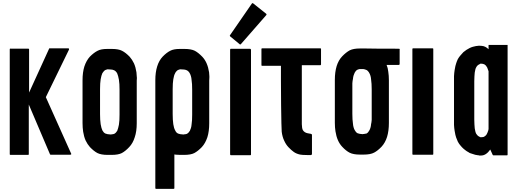

<svg xmlns="http://www.w3.org/2000/svg" viewBox="-20 -987 3323 1221"><path d="M431.6 -4.9Q430.7 -3.9 429.7 -3.9Q428.7 -2.9 427.7 -2.9Q385.7 -2.9 302.7 -2.9Q300.8 -2.9 299.8 -3.9Q297.9 -4.9 297.9 -5.9Q252.9 -111.3 163.1 -322.3Q163.1 -216.8 163.1 -6.8Q163.1 -4.9 162.1 -2.9Q161.1 -2 158.2 -2Q121.1 -2 46.9 -2Q43.9 -2 43 -2.9Q42 -4.9 42 -6.8Q42 -89.8 42 -256.8Q42 -395.5 42 -672.9Q42 -674.8 43 -676.8Q43.9 -678.7 46.9 -677.7Q84 -677.7 159.2 -677.7Q162.1 -677.7 163.1 -676.8Q165 -674.8 165 -672.9Q165 -581.1 165 -398.4Q207 -491.2 292 -676.8Q292 -678.7 293.9 -679.7Q294.9 -679.7 296.9 -679.7Q335.9 -679.7 415 -679.7Q415 -679.7 417 -678.7Q418 -677.7 418.9 -676.8Q418.9 -675.8 418.9 -674.8Q418.9 -673.8 418.9 -671.9Q369.1 -571.3 271.5 -369.1Q325.2 -249 432.6 -9.8Q433.6 -8.8 433.6 -6.8Q432.6 -5.9 431.6 -4.9Z M849.6 -474.6Q849.6 -383.8 849.6 -203.1Q849.6 -151.4 836.9 -114.3Q825.2 -76.2 801.8 -51.8Q778.3 -26.4 754.9 -13.7Q732.4 -2 689.5 -2Q687.5 -2 685.5 -2Q683.6 -2 682.6 -2Q681.6 -2 679.7 -2Q675.8 -2 671.9 -2Q668 -2 665 -2Q623 -2 599.6 -13.7Q577.1 -25.4 551.8 -51.8Q536.1 -69.3 524.4 -93.8Q513.7 -118.2 508.8 -149.4Q506.8 -162.1 505.9 -175.8Q504.9 -189.5 504.9 -204.1Q504.9 -294.9 504.9 -476.6Q504.9 -527.3 516.6 -564.5Q529.3 -602.5 551.8 -627Q577.1 -652.3 600.6 -664.1Q622.1 -675.8 662.1 -675.8Q665 -675.8 667 -675.8Q668.9 -675.8 670.9 -675.8Q672.9 -675.8 673.8 -675.8Q674.8 -675.8 676.8 -675.8Q680.7 -675.8 684.6 -675.8Q688.5 -675.8 691.4 -675.8Q733.4 -675.8 755.9 -664.1Q779.3 -652.3 804.7 -626Q820.3 -608.4 832 -584Q842.8 -559.6 847.7 -527.3Q848.6 -514.6 849.6 -502Q849.6 -496.1 850.6 -491.2Q850.6 -483.4 849.6 -474.6ZM740.2 -416Q740.2 -435.5 739.3 -451.2Q737.3 -466.8 736.3 -479.5Q734.4 -492.2 731.4 -502Q728.5 -512.7 725.6 -519.5Q721.7 -527.3 716.8 -532.2Q711.9 -537.1 706.1 -540Q695.3 -544.9 685.5 -544.9Q676.8 -545.9 669.9 -545.9Q668 -545.9 666 -545.9Q664.1 -545.9 662.1 -545.9Q659.2 -544.9 656.2 -543.9Q653.3 -543 650.4 -542Q644.5 -539.1 639.6 -533.2Q634.8 -528.3 630.9 -521.5Q627.9 -514.6 625 -504.9Q622.1 -495.1 620.1 -482.4Q618.2 -470.7 617.2 -455.1Q616.2 -438.5 616.2 -419.9Q616.2 -400.4 616.2 -360.4Q616.2 -327.1 616.2 -261.7Q616.2 -243.2 617.2 -226.6Q619.1 -210.9 620.1 -197.3Q622.1 -184.6 625 -174.8Q627.9 -165 630.9 -158.2Q634.8 -151.4 639.6 -145.5Q644.5 -140.6 650.4 -137.7Q654.3 -135.7 664.1 -133.8Q673.8 -132.8 683.6 -131.8Q684.6 -131.8 686.5 -131.8Q687.5 -132.8 690.4 -132.8Q694.3 -133.8 699.2 -133.8Q705.1 -134.8 706.1 -135.7Q711.9 -138.7 716.8 -143.6Q721.7 -149.4 725.6 -155.3Q728.5 -163.1 731.4 -172.9Q734.4 -182.6 736.3 -194.3Q738.3 -207 739.3 -222.7Q740.2 -239.3 740.2 -257.8Q740.2 -310.5 740.2 -416Z M1310.5 -474.6Q1310.5 -383.8 1310.5 -203.1Q1310.5 -151.4 1298.8 -114.3Q1286.1 -76.2 1263.7 -51.8Q1239.3 -26.4 1215.8 -13.7Q1193.4 -2 1150.4 -2Q1148.4 -2 1146.5 -2Q1144.5 -2 1143.6 -2Q1142.6 -2 1140.6 -2Q1136.7 -2 1132.8 -2Q1128.9 -2 1126 -2Q1116.2 -2 1106.4 -2.9Q1097.7 -2.9 1088.9 -4.9Q1088.9 66.4 1088.9 209Q1088.9 211.9 1087.9 212.9Q1086.9 213.9 1084 213.9Q1046.9 213.9 972.7 213.9Q969.7 213.9 968.8 212.9Q967.8 211.9 967.8 209Q967.8 123 967.8 -48.8Q967.8 -191.4 967.8 -476.6Q967.8 -527.3 979.5 -564.5Q991.2 -602.5 1014.6 -627Q1039.1 -652.3 1062.5 -664.1Q1084 -675.8 1124 -675.8Q1127 -675.8 1128.9 -675.8Q1130.9 -675.8 1132.8 -675.8Q1134.8 -675.8 1136.7 -675.8Q1137.7 -675.8 1139.6 -675.8Q1142.6 -675.8 1146.5 -675.8Q1150.4 -675.8 1153.3 -675.8Q1195.3 -675.8 1218.8 -664.1Q1241.2 -652.3 1266.6 -626Q1283.2 -608.4 1293.9 -584Q1304.7 -559.6 1309.6 -527.3Q1310.5 -514.6 1311.5 -502Q1311.5 -498 1311.5 -494.1Q1311.5 -484.4 1310.5 -474.6ZM1202.1 -416Q1202.1 -435.5 1201.2 -451.2Q1200.2 -466.8 1198.2 -479.5Q1197.3 -492.2 1194.3 -502Q1191.4 -512.7 1187.5 -519.5Q1183.6 -527.3 1178.7 -532.2Q1173.8 -537.1 1168 -540Q1157.2 -544.9 1148.4 -544.9Q1138.7 -545.9 1131.8 -545.9Q1129.9 -545.9 1127.9 -545.9Q1126 -545.9 1124 -545.9Q1121.1 -544.9 1118.2 -543.9Q1115.2 -543 1112.3 -542Q1106.4 -539.1 1101.6 -533.2Q1096.7 -528.3 1093.8 -521.5Q1089.8 -514.6 1086.9 -504.9Q1084 -495.1 1082 -482.4Q1080.1 -470.7 1079.1 -455.1Q1078.1 -438.5 1078.1 -419.9Q1078.1 -367.2 1078.1 -261.7Q1078.1 -243.2 1079.1 -226.6Q1081.1 -210.9 1082 -197.3Q1084 -184.6 1086.9 -174.8Q1089.8 -165 1093.8 -158.2Q1096.7 -151.4 1101.6 -145.5Q1106.4 -140.6 1112.3 -137.7Q1116.2 -135.7 1126 -133.8Q1136.7 -132.8 1145.5 -131.8Q1146.5 -131.8 1148.4 -131.8Q1150.4 -132.8 1152.3 -132.8Q1156.2 -133.8 1161.1 -133.8Q1167 -134.8 1168 -135.7Q1173.8 -138.7 1178.7 -143.6Q1183.6 -149.4 1187.5 -155.3Q1191.4 -163.1 1194.3 -172.9Q1197.3 -182.6 1198.2 -194.3Q1200.2 -207 1201.2 -222.7Q1202.1 -239.3 1202.1 -257.8Q1202.1 -259.8 1202.1 -264.6Q1202.1 -314.5 1202.1 -416Z M1576.2 -670.9Q1576.2 -586.9 1576.2 -419.9Q1576.2 -281.2 1576.2 -4.9Q1576.2 -2.9 1575.2 -1Q1573.2 0 1571.3 0Q1530.3 0 1448.2 0Q1446.3 0 1445.3 -1Q1443.4 -2.9 1443.4 -4.9Q1443.4 -88.9 1443.4 -255.9Q1443.4 -394.5 1443.4 -671.9Q1443.4 -673.8 1445.3 -675.8Q1446.3 -676.8 1448.2 -676.8Q1489.3 -676.8 1570.3 -676.8Q1572.3 -676.8 1574.2 -674.8Q1576.2 -672.9 1576.2 -670.9ZM1674.8 -896.5Q1674.8 -894.5 1674.8 -893.6Q1673.8 -892.6 1673.8 -891.6Q1619.1 -830.1 1511.7 -706.1Q1510.7 -705.1 1509.8 -705.1Q1507.8 -704.1 1507.8 -704.1Q1506.8 -704.1 1505.9 -704.1Q1504.9 -704.1 1504.9 -705.1Q1484.4 -721.7 1443.4 -755.9Q1442.4 -757.8 1441.4 -759.8Q1441.4 -759.8 1441.4 -760.7Q1441.4 -761.7 1442.4 -762.7Q1489.3 -830.1 1582 -964.8Q1583 -965.8 1584 -966.8Q1585.9 -966.8 1586.9 -966.8Q1586.9 -966.8 1588.9 -966.8Q1589.8 -966.8 1590.8 -964.8Q1618.2 -943.4 1672.9 -899.4Q1672.9 -899.4 1673.8 -897.5Q1674.8 -896.5 1674.8 -896.5Z M2021.5 -674.8Q2021.5 -642.6 2021.5 -577.1Q2021.5 -575.2 2019.5 -573.2Q2018.6 -572.3 2016.6 -572.3Q1977.5 -572.3 1899.4 -572.3Q1899.4 -541 1899.4 -480.5Q1899.4 -385.7 1899.4 -197.3Q1900.4 -184.6 1901.4 -173.8Q1903.3 -164.1 1906.2 -159.2Q1916 -143.6 1936.5 -139.6Q1957 -135.7 1958 -135.7Q1958 -135.7 1958 -134.8Q1959 -134.8 1960 -134.8Q1961.9 -133.8 1961.9 -132.8Q1962.9 -131.8 1963.9 -130.9Q1963.9 -129.9 1963.9 -127.9Q1963.9 -87.9 1963.9 -7.8Q1963.9 -5.9 1962.9 -3.9Q1961.9 -2 1959 -2Q1959 -2 1958 -2Q1958 -2 1958 -1Q1957 -1 1933.6 -1Q1909.2 -1 1904.3 -2Q1904.3 -2 1897.5 -2.9Q1889.6 -2.9 1888.7 -3.9Q1865.2 -8.8 1848.6 -20.5Q1832 -32.2 1814.5 -50.8Q1797.9 -68.4 1787.1 -92.8Q1775.4 -117.2 1771.5 -149.4Q1770.5 -154.3 1769.5 -204.1Q1768.6 -252.9 1767.6 -317.4Q1767.6 -395.5 1766.6 -471.7Q1766.6 -547.9 1766.6 -568.4Q1726.6 -568.4 1647.5 -568.4Q1645.5 -568.4 1643.6 -569.3Q1642.6 -570.3 1642.6 -573.2Q1642.6 -574.2 1642.6 -577.1Q1642.6 -608.4 1642.6 -670.9Q1642.6 -671.9 1642.6 -674.8Q1642.6 -677.7 1643.6 -678.7Q1645.5 -679.7 1647.5 -679.7Q1770.5 -679.7 2016.6 -679.7Q2018.6 -679.7 2020.5 -678.7Q2021.5 -677.7 2021.5 -675.8Q2021.5 -675.8 2021.5 -674.8Z M2521.5 -671.9Q2521.5 -640.6 2521.5 -579.1Q2521.5 -577.1 2519.5 -575.2Q2518.6 -574.2 2516.6 -574.2Q2490.2 -574.2 2438.5 -574.2Q2442.4 -564.5 2445.3 -553.7Q2447.3 -543 2449.2 -531.2Q2451.2 -518.6 2452.1 -504.9Q2453.1 -491.2 2453.1 -476.6Q2453.1 -386.7 2453.1 -205.1Q2453.1 -154.3 2441.4 -116.2Q2429.7 -79.1 2406.2 -53.7Q2381.8 -28.3 2359.4 -16.6Q2335.9 -3.9 2293 -3.9Q2292 -3.9 2290 -3.9Q2288.1 -3.9 2286.1 -3.9Q2285.2 -3.9 2283.2 -3.9Q2279.3 -3.9 2275.4 -3.9Q2272.5 -3.9 2269.5 -3.9Q2227.5 -3.9 2204.1 -15.6Q2180.7 -27.3 2156.2 -53.7Q2139.6 -71.3 2128.9 -95.7Q2118.2 -120.1 2113.3 -152.3Q2111.3 -165 2110.4 -177.7Q2109.4 -191.4 2109.4 -206.1Q2109.4 -296.9 2109.4 -478.5Q2109.4 -529.3 2121.1 -567.4Q2132.8 -604.5 2156.2 -628.9Q2180.7 -654.3 2204.1 -667Q2227.5 -678.7 2269.5 -678.7Q2270.5 -678.7 2302.7 -678.7Q2335 -678.7 2376 -677.7Q2426.8 -677.7 2472.7 -677.7Q2518.6 -676.8 2518.6 -676.8Q2520.5 -676.8 2521.5 -675.8Q2522.5 -674.8 2522.5 -673.8Q2522.5 -672.9 2521.5 -671.9ZM2343.8 -418Q2343.8 -437.5 2342.8 -453.1Q2341.8 -468.8 2339.8 -482.4Q2338.9 -495.1 2335.9 -504.9Q2333 -514.6 2329.1 -521.5Q2325.2 -529.3 2320.3 -534.2Q2315.4 -540 2310.5 -542Q2298.8 -546.9 2290 -547.9Q2281.2 -547.9 2274.4 -547.9Q2272.5 -547.9 2269.5 -547.9Q2267.6 -547.9 2266.6 -547.9Q2263.7 -546.9 2259.8 -545.9Q2256.8 -545.9 2253.9 -543.9Q2248 -541 2243.2 -536.1Q2239.3 -530.3 2235.4 -524.4Q2231.4 -516.6 2228.5 -506.8Q2225.6 -497.1 2224.6 -485.4Q2221.7 -472.7 2220.7 -457Q2220.7 -440.4 2220.7 -421.9Q2220.7 -369.1 2220.7 -263.7Q2220.7 -245.1 2221.7 -228.5Q2222.7 -212.9 2224.6 -200.2Q2225.6 -187.5 2228.5 -177.7Q2231.4 -167 2235.4 -160.2Q2239.3 -153.3 2243.2 -148.4Q2248 -142.6 2253.9 -139.6Q2257.8 -137.7 2268.6 -135.7Q2278.3 -134.8 2287.1 -133.8Q2289.1 -133.8 2290 -134.8Q2292 -134.8 2293.9 -134.8Q2297.9 -135.7 2303.7 -136.7Q2308.6 -136.7 2310.5 -137.7Q2316.4 -140.6 2321.3 -146.5Q2325.2 -151.4 2329.1 -158.2Q2333 -165 2335.9 -174.8Q2338.9 -184.6 2339.8 -197.3Q2342.8 -209 2343.8 -224.6Q2343.8 -241.2 2343.8 -259.8Q2343.8 -312.5 2343.8 -418Z M2735.4 -674.8Q2735.4 -591.8 2735.4 -423.8Q2735.4 -285.2 2735.4 -7.8Q2735.4 -5.9 2734.4 -3.9Q2732.4 -2.9 2730.5 -2.9Q2689.5 -2.9 2607.4 -2.9Q2605.5 -2.9 2603.5 -3.9Q2602.5 -5.9 2602.5 -7.8Q2602.5 -91.8 2602.5 -258.8Q2602.5 -397.5 2602.5 -674.8Q2602.5 -677.7 2603.5 -678.7Q2605.5 -679.7 2607.4 -679.7Q2648.4 -679.7 2730.5 -679.7Q2732.4 -679.7 2734.4 -678.7Q2735.4 -677.7 2735.4 -674.8Z M3086.9 -701.2Q3127 -701.2 3208 -701.2Q3208 -613.3 3208 -438.5Q3208 -293.9 3208 -3.9Q3208 -2 3207 0Q3205.1 1 3203.1 1Q3174.8 1 3118.2 1Q3116.2 1 3115.2 0Q3114.3 0 3113.3 -2Q3108.4 -13.7 3097.7 -36.1Q3085 -17.6 3070.3 -7.8Q3055.7 2 3039.1 2Q3032.2 2 3028.3 2Q3024.4 1 3020.5 0Q3018.6 0 3016.6 0Q3014.6 -1 3011.7 -1Q3002 -2 2992.2 -5.9Q2981.4 -8.8 2970.7 -12.7Q2964.8 -14.6 2960 -18.6Q2954.1 -22.5 2948.2 -25.4Q2942.4 -29.3 2937.5 -33.2Q2932.6 -37.1 2926.8 -42Q2918 -49.8 2909.2 -60.5Q2899.4 -71.3 2891.6 -85.9Q2884.8 -100.6 2880.9 -112.3Q2876 -125 2871.1 -155.3Q2868.2 -171.9 2867.2 -192.4Q2867.2 -212.9 2867.2 -236.3Q2867.2 -237.3 2867.2 -239.3Q2867.2 -239.3 2867.2 -240.2Q2867.2 -240.2 2867.2 -240.2Q2867.2 -266.6 2867.2 -320.3Q2867.2 -364.3 2867.2 -454.1Q2867.2 -455.1 2867.2 -455.1Q2867.2 -455.1 2867.2 -455.1Q2867.2 -456.1 2867.2 -460Q2867.2 -483.4 2867.2 -502.9Q2868.2 -523.4 2871.1 -541Q2876 -571.3 2880.9 -584Q2884.8 -596.7 2891.6 -611.3Q2899.4 -625 2909.2 -635.7Q2918 -646.5 2926.8 -655.3Q2936.5 -663.1 2946.3 -669.9Q2957 -676.8 2966.8 -681.6Q2976.6 -686.5 2987.3 -689.5Q2998 -692.4 3007.8 -694.3Q3008.8 -694.3 3009.8 -694.3Q3019.5 -695.3 3025.4 -696.3Q3032.2 -696.3 3043.9 -695.3Q3056.6 -694.3 3067.4 -688.5Q3077.1 -683.6 3086.9 -673.8Q3086.9 -682.6 3086.9 -701.2ZM3086.9 -167Q3086.9 -288.1 3086.9 -530.3Q3086.9 -531.2 3086.9 -534.2Q3085.9 -537.1 3085 -539.1Q3083 -545.9 3080.1 -552.7Q3078.1 -559.6 3074.2 -563.5Q3071.3 -569.3 3067.4 -572.3Q3063.5 -575.2 3059.6 -578.1Q3054.7 -580.1 3049.8 -581.1Q3045.9 -582 3041 -582Q3036.1 -582 3035.2 -582Q3033.2 -581.1 3031.2 -580.1Q3030.3 -579.1 3029.3 -578.1Q3027.3 -577.1 3026.4 -577.1Q3020.5 -574.2 3016.6 -570.3Q3011.7 -565.4 3008.8 -559.6Q3004.9 -553.7 3002.9 -544.9Q3001 -536.1 2999 -525.4Q2998 -515.6 2997.1 -501Q2996.1 -487.3 2996.1 -470.7Q2996.1 -389.6 2996.1 -226.6Q2996.1 -210 2997.1 -196.3Q2998 -181.6 2999 -170.9Q3001 -159.2 3002.9 -151.4Q3004.9 -142.6 3008.8 -135.7Q3012.7 -129.9 3016.6 -126Q3020.5 -121.1 3026.4 -119.1Q3027.3 -118.2 3029.3 -117.2Q3030.3 -116.2 3031.2 -116.2Q3033.2 -115.2 3034.2 -114.3Q3036.1 -114.3 3041 -114.3Q3045.9 -114.3 3049.8 -115.2Q3054.7 -115.2 3059.6 -118.2Q3062.5 -120.1 3067.4 -124Q3071.3 -127 3074.2 -131.8Q3077.1 -136.7 3080.1 -143.6Q3083 -149.4 3085 -157.2Q3085.9 -159.2 3085.9 -161.1Q3085.9 -164.1 3086.9 -167Z"/></svg>

Font: Typeface
Style: Regular
Weight: 400
Version: Version 1.0